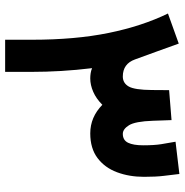

<svg xmlns="http://www.w3.org/2000/svg" viewBox="-6 -696 702 729"><g transform="rotate(90 344.5 -331.0)"><path d="M130.4 -101.6Q130.4 -266.6 104.5 -393.3Q78.6 -520 30.8 -618.2L145 -659.2Q159.7 -617.7 174.8 -576.4Q189.9 -535.2 205.1 -493.2Q221.7 -446.8 270 -446.8Q294.9 -446.8 307.9 -469.2Q320.8 -491.7 321.3 -557.1Q321.3 -573.7 321.5 -589.8Q321.8 -606 321.8 -622.6L435.5 -631.8Q436 -614.3 436.8 -596.7Q437.5 -579.1 438 -561Q440.4 -493.7 455.1 -470.2Q469.7 -446.8 487.8 -446.8Q511.7 -446.8 521.5 -466.8Q531.2 -486.8 531.2 -524.4Q531.2 -566.4 526.9 -592.8Q522.5 -619.1 517.6 -647L640.1 -661.6Q643.6 -631.8 647.2 -602.3Q650.9 -572.8 650.9 -527.3Q650.9 -471.2 633.5 -424.8Q616.2 -378.4 579.6 -350.8Q543 -323.2 485.8 -323.2Q424.3 -323.2 377.4 -369.1Q354 -345.7 328.1 -334.5Q302.2 -323.2 277.3 -323.2Q267.6 -323.2 257.6 -324.7Q247.6 -326.2 238.3 -330.1Q245.6 -270 249 -212.6Q252.4 -155.3 252.4 -100.1V0H130.4Z"/></g></svg>

Font: Vazir FD-WOL
Style: Bold-FD-WOL
Weight: 700
Designer: Saber Rastikerdar
Foundry: Saber Rastikerdar
Version: Version 30.1.0